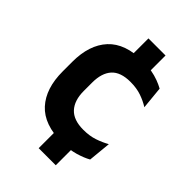

<svg xmlns="http://www.w3.org/2000/svg" viewBox="-210 -674 862 862"><g transform="rotate(45 221.0 -243.5)"><path d="M313.5 -444.5H205V-592.5H313.5ZM313.5 104.5H205V-55H313.5ZM260.5 12.5Q147 12.5 92.2 -47.5Q37.5 -107.5 37.5 -216V-276Q37.5 -384 92.5 -443.5Q147.5 -503 260.5 -503Q290 -503 315.8 -498.2Q341.5 -493.5 362.8 -485.5Q384 -477.5 400 -468.5L410.5 -361Q386 -376.5 355.8 -387Q325.5 -397.5 286 -397.5Q224 -397.5 195.2 -365.8Q166.5 -334 166.5 -273.5V-220.5Q166.5 -160.5 196.2 -128Q226 -95.5 288 -95.5Q327.5 -95.5 358 -105.8Q388.5 -116 415 -131L404.5 -23Q380 -9 343 1.8Q306 12.5 260.5 12.5Z"/></g></svg>

Font: Anek Gujarati Medium SemiBold
Style: Regular
Weight: 600
Version: Version 1.003